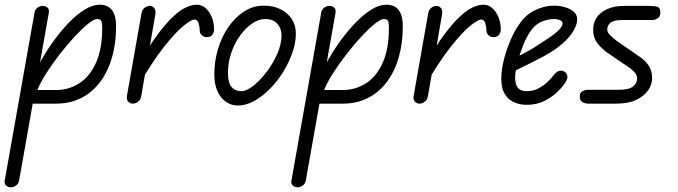

<svg xmlns="http://www.w3.org/2000/svg" viewBox="-95 -441 2883 817"><path d="M-49 356Q-60 356 -68.5 349Q-77 342 -75 328L52 -388Q55 -402 65.5 -409Q76 -416 87 -416Q98 -416 106.5 -409Q115 -402 113 -388L-14 329Q-17 342 -27.5 349Q-38 356 -49 356ZM399 -329Q399 -258 382 -198Q365 -138 332 -93.5Q299 -49 251.5 -24.5Q204 0 144 0H26L34 -58H144Q197 -58 241.5 -86Q286 -114 313 -173Q340 -232 340 -323Q340 -337 337.5 -348.5Q335 -360 318 -360Q305 -360 279.5 -339.5Q254 -319 222.5 -285Q191 -251 159.5 -210.5Q128 -170 102.5 -130Q77 -90 64 -58H21Q40 -109 67.5 -161Q95 -213 128 -259.5Q161 -306 196 -342.5Q231 -379 265 -400Q299 -421 329 -421Q364 -421 381.5 -398Q399 -375 399 -329Z M787 -283Q774 -282 764.5 -290.5Q755 -299 755 -310Q755 -326 750 -342Q745 -358 733 -358Q720 -358 687 -332Q654 -306 603.5 -242.5Q553 -179 487 -65L507 -191Q561 -279 603 -329Q645 -379 679 -400Q713 -421 742 -421Q764 -421 780.5 -406Q797 -391 806.5 -367Q816 -343 816 -315Q816 -305 809.5 -294.5Q803 -284 787 -283ZM470 0Q459 0 451 -8Q443 -16 445 -32L507 -384Q510 -400 520.5 -408Q531 -416 542 -416Q553 -416 561 -407Q569 -398 566 -380L506 -32Q503 -16 492.5 -8Q482 0 470 0Z M917 8Q890 8 867.5 -7Q845 -22 831 -51.5Q817 -81 817 -126Q817 -180 832.5 -232Q848 -284 876.5 -325.5Q905 -367 943.5 -392Q982 -417 1028 -417Q1067 -417 1098 -402Q1129 -387 1146.5 -360Q1164 -333 1164 -298Q1164 -260 1149.5 -218Q1135 -176 1110.5 -136Q1086 -96 1054 -63.5Q1022 -31 987 -11.5Q952 8 917 8ZM932 -53Q954 -53 983 -76Q1012 -99 1039.5 -135Q1067 -171 1085 -212.5Q1103 -254 1103 -291Q1103 -319 1085.5 -339.5Q1068 -360 1033 -360Q1006 -360 978 -341Q950 -322 926.5 -289.5Q903 -257 889 -216Q875 -175 875 -131Q875 -88 890.5 -70.5Q906 -53 932 -53Z M1171 356Q1160 356 1151.5 349Q1143 342 1145 328L1272 -388Q1275 -402 1285.5 -409Q1296 -416 1307 -416Q1318 -416 1326.5 -409Q1335 -402 1333 -388L1206 329Q1203 342 1192.5 349Q1182 356 1171 356ZM1619 -329Q1619 -258 1602 -198Q1585 -138 1552 -93.5Q1519 -49 1471.5 -24.5Q1424 0 1364 0H1246L1254 -58H1364Q1417 -58 1461.5 -86Q1506 -114 1533 -173Q1560 -232 1560 -323Q1560 -337 1557.5 -348.5Q1555 -360 1538 -360Q1525 -360 1499.5 -339.5Q1474 -319 1442.5 -285Q1411 -251 1379.5 -210.5Q1348 -170 1322.5 -130Q1297 -90 1284 -58H1241Q1260 -109 1287.5 -161Q1315 -213 1348 -259.5Q1381 -306 1416 -342.5Q1451 -379 1485 -400Q1519 -421 1549 -421Q1584 -421 1601.5 -398Q1619 -375 1619 -329Z M2007 -283Q1994 -282 1984.5 -290.5Q1975 -299 1975 -310Q1975 -326 1970 -342Q1965 -358 1953 -358Q1940 -358 1907 -332Q1874 -306 1823.5 -242.5Q1773 -179 1707 -65L1727 -191Q1781 -279 1823 -329Q1865 -379 1899 -400Q1933 -421 1962 -421Q1984 -421 2000.5 -406Q2017 -391 2026.5 -367Q2036 -343 2036 -315Q2036 -305 2029.5 -294.5Q2023 -284 2007 -283ZM1690 0Q1679 0 1671 -8Q1663 -16 1665 -32L1727 -384Q1730 -400 1740.5 -408Q1751 -416 1762 -416Q1773 -416 1781 -407Q1789 -398 1786 -380L1726 -32Q1723 -16 1712.5 -8Q1702 0 1690 0Z M2146 5Q2113 5 2087 -8.5Q2061 -22 2048 -51Q2035 -80 2039 -127Q2042 -163 2053 -201.5Q2064 -240 2080 -276Q2096 -312 2114 -337Q2140 -377 2180.5 -397Q2221 -417 2263 -417Q2286 -417 2308.5 -410.5Q2331 -404 2346 -391.5Q2361 -379 2361 -359Q2361 -337 2345.5 -310Q2330 -283 2298 -255Q2266 -227 2216 -200Q2193 -188 2162.5 -172.5Q2132 -157 2106.5 -145Q2081 -133 2072 -128L2084 -188Q2097 -195 2115 -204Q2133 -213 2154.5 -225Q2176 -237 2198 -252Q2254 -287 2276.5 -307Q2299 -327 2299 -342Q2299 -350 2288 -355Q2277 -360 2261 -360Q2239 -360 2211.5 -349.5Q2184 -339 2162 -308Q2145 -283 2131 -248Q2117 -213 2108 -178Q2099 -143 2097 -116Q2096 -86 2107.5 -69.5Q2119 -53 2147 -53Q2174 -53 2196.5 -65Q2219 -77 2234.5 -92Q2250 -107 2256 -115Q2273 -138 2286.5 -140Q2300 -142 2310 -134Q2318 -128 2319.5 -115Q2321 -102 2301 -76Q2295 -68 2274.5 -48Q2254 -28 2221.5 -11.5Q2189 5 2146 5Z M2527 0H2408Q2395 0 2383.5 -6.5Q2372 -13 2372 -30Q2372 -47 2383.5 -53Q2395 -59 2409 -59H2539Q2581 -59 2598.5 -73Q2616 -87 2616 -106Q2616 -121 2606 -132.5Q2596 -144 2583 -153L2495 -213Q2469 -230 2449 -254.5Q2429 -279 2429 -316Q2429 -344 2444 -366.5Q2459 -389 2489 -402.5Q2519 -416 2562 -416H2663Q2689 -416 2702 -412Q2715 -408 2715 -386Q2715 -371 2704 -363.5Q2693 -356 2681 -356H2558Q2517 -356 2503 -344.5Q2489 -333 2489 -316Q2489 -303 2501.5 -291Q2514 -279 2528 -268L2622 -203Q2647 -187 2663.5 -164.5Q2680 -142 2680 -108Q2680 -82 2663 -57Q2646 -32 2612.5 -16Q2579 0 2527 0Z"/></svg>

Font: Edu QLD Beginner
Style: Regular
Weight: 400
Designer: Tina and Corey Anderson
Foundry: Google for Education
Version: Version 1.003